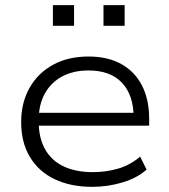

<svg xmlns="http://www.w3.org/2000/svg" viewBox="-20 -716 655 744"><path d="M337 8Q254 8 192 -21.5Q130 -51 96 -107.5Q62 -164 62 -243Q62 -318 94.5 -375.5Q127 -433 185.5 -465Q244 -497 323 -497Q398 -497 450.5 -467.5Q503 -438 530.5 -384Q558 -330 558 -255V-229H110V-279H519L498 -262Q497 -349 452 -396Q407 -443 323 -443Q264 -443 220.5 -419.5Q177 -396 153.5 -353Q130 -310 130 -252V-244Q130 -182 154.5 -138Q179 -94 226 -71.5Q273 -49 340 -49Q391 -49 437.5 -62.5Q484 -76 523 -109L548 -59Q513 -27 456 -9.5Q399 8 337 8ZM381 -616V-696H463V-616ZM185 -616V-696H267V-616Z"/></svg>

Font: Nunito Sans 10pt SemiExpanded Light
Style: Regular
Weight: 300
Width: 6
Designer: Vernon Adams
Foundry: Vernon Adams
Version: Version 3.101;gftools[0.9.27]